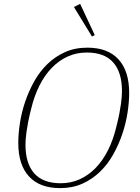

<svg xmlns="http://www.w3.org/2000/svg" viewBox="-20 -955 719 987"><path d="M292 -13Q345 -13 390 -33.5Q435 -54 471.5 -91.5Q508 -129 535 -182.5Q562 -236 578 -303Q588 -342 593.5 -371Q599 -400 602 -422Q605 -444 606 -459.5Q607 -475 607 -487Q607 -583 562 -634Q517 -685 426 -685Q373 -685 328 -664.5Q283 -644 246.5 -606.5Q210 -569 183 -515.5Q156 -462 140 -395Q130 -356 124.5 -327Q119 -298 116 -276Q113 -254 112 -238.5Q111 -223 111 -211Q111 -115 156 -64Q201 -13 292 -13ZM289 12Q184 12 129 -48Q74 -108 74 -220Q74 -268 82.5 -323Q91 -378 109.5 -432.5Q128 -487 156 -537Q184 -587 223.5 -625.5Q263 -664 314 -687Q365 -710 429 -710Q534 -710 589 -650Q644 -590 644 -478Q644 -430 635.5 -375Q627 -320 608.5 -265.5Q590 -211 562 -161Q534 -111 494.5 -72.5Q455 -34 404 -11Q353 12 289 12ZM360 -919 392 -935 467 -775 453 -767Z"/></svg>

Font: IBM Plex Serif ExtLt
Style: Italic
Weight: 200
Italic angle: -14°
Designer: Mike Abbink, Paul van der Laan, Pieter van Rosmalen
Foundry: Bold Monday
Version: Version 3.001